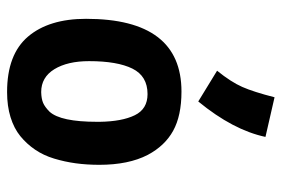

<svg xmlns="http://www.w3.org/2000/svg" viewBox="-150 -664 817 558"><g transform="rotate(90 259.0 -385.5)"><path d="M186 -607.4Q218.8 -647.9 233.2 -680.7Q247.6 -713.4 263.2 -774.4L378.4 -748Q358.4 -653.8 275.4 -552.7ZM305.2 -120.6Q334.5 -152.8 334.5 -258.8Q334.5 -258.8 334.5 -266.6Q333.5 -331.1 315.4 -368.2Q297.4 -405.3 253.9 -405.3Q201.7 -405.3 179.9 -361.3Q158.2 -317.4 158.2 -235.4Q158.2 -172.9 181.6 -134.5Q205.1 -96.2 248 -96.2Q267.6 -96.7 279.5 -101.8Q291.5 -106.9 305.2 -120.6ZM247.6 2.9Q138.7 2.9 86.9 -57.9Q35.2 -118.7 35.2 -226.6Q35.2 -503.9 246.6 -503.9Q316.9 -503.9 360.6 -479.7Q404.3 -455.6 430.7 -405.8Q459.5 -350.1 459.5 -265.1Q459.5 -229 455.1 -196.8Q450.7 -164.6 441.4 -133.8Q432.1 -103 415.5 -78.6Q398.9 -54.2 376.2 -35.6Q353.5 -17.1 321 -7.1Q288.6 2.9 248.5 2.9Z"/></g></svg>

Font: Fantasque Sans Mono
Style: Bold
Weight: 700
Monospace: yes
Designer: Jany Belluz
Version: Version 1.8.0 ; ttfautohint (v1.8.2)